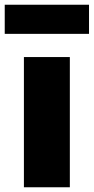

<svg xmlns="http://www.w3.org/2000/svg" viewBox="-62 -791 396 811"><path d="M39 0V-550H233V0ZM-42 -648V-771H314V-648Z"/></svg>

Font: Encode Sans Condensed Black
Style: Regular
Weight: 900
Width: 3
Designer: Multiple Designers
Foundry: Impallari Type
Version: Version 3.000; ttfautohint (v1.8.3) -l 8 -r 50 -G 200 -x 14 